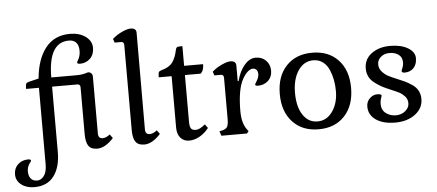

<svg xmlns="http://www.w3.org/2000/svg" viewBox="-166 -926 2981 1309"><g transform="rotate(-5 1325.0 -272.0)"><path d="M372 -434H199V13Q199 117 153.5 177.5Q108 238 19 238Q-35 238 -70 210.5Q-105 183 -105 140.5Q-105 98 -77 72Q-49 46 -7 46Q12 46 12 57Q12 60 5 68Q-16 94 -16 127Q-16 160 -0.5 177.5Q15 195 42 195Q69 195 89 168.5Q109 142 109 90V-434H21Q21 -461 25 -469Q29 -477 45 -481L112 -497Q124 -630 184.5 -706Q245 -782 351 -782Q416 -782 458 -751Q500 -720 500 -674Q500 -628 472 -600.5Q444 -573 402 -573Q383 -573 383 -584Q383 -586 389 -596Q407 -624 407 -661.5Q407 -699 389.5 -718Q372 -737 340 -737Q199 -737 199 -497H372Q415 -497 451 -510Q465 -510 473.5 -501Q482 -492 482 -478V-88Q482 -54 512 -54Q536 -54 562 -75L581 -49Q524 14 469 14Q428 14 410 -11Q392 -36 392 -92V-412Q392 -434 372 -434Z M834 -54Q858 -54 884 -75L903 -49Q846 14 791 14Q750 14 732 -11Q714 -36 714 -92V-674Q714 -696 694 -696H650L641 -722Q670 -748 707 -765Q744 -782 766 -782Q805 -782 805 -750L804 -88Q804 -54 834 -54Z M1108 -632V-497H1238Q1238 -452 1215 -434H1108V-112Q1108 -81 1117 -68Q1126 -55 1151 -55Q1176 -55 1214 -87L1233 -61Q1207 -27 1171 -6.5Q1135 14 1098.5 14Q1062 14 1039.5 -11.5Q1017 -37 1017 -82V-434H929Q929 -461 933 -469Q937 -477 953 -481Q1006 -495 1028.5 -526.5Q1051 -558 1061 -608Q1064 -624 1071.5 -628Q1079 -632 1108 -632Z M1463 -468V-361H1469Q1486 -428 1521.5 -469Q1557 -510 1599 -510Q1641 -510 1668.5 -482.5Q1696 -455 1696 -412.5Q1696 -370 1668 -344Q1640 -318 1598 -318Q1579 -318 1579 -329Q1579 -330 1593 -353Q1607 -376 1607 -396Q1607 -416 1597.5 -426.5Q1588 -437 1572.5 -437Q1557 -437 1539 -422Q1521 -407 1503 -376Q1463 -307 1463 -156Q1463 -75 1495 -31L1507 -15L1495 0H1320L1309 -31L1330 -36Q1355 -42 1363.5 -57.5Q1372 -73 1372 -111V-392Q1372 -414 1352 -414H1308L1299 -440Q1328 -466 1365.5 -483Q1403 -500 1424 -500Q1463 -500 1463 -468Z M2096 -381Q2082 -415 2054 -436.5Q2026 -458 1988 -458Q1924 -458 1884.5 -399.5Q1845 -341 1845 -246.5Q1845 -152 1882 -96Q1919 -40 1982 -40Q2045 -40 2084.5 -96.5Q2124 -153 2124 -235Q2124 -317 2096 -381ZM1985 14Q1873 14 1807 -57Q1741 -128 1741 -248.5Q1741 -369 1807 -439.5Q1873 -510 1985 -510Q2097 -510 2163 -439.5Q2229 -369 2229 -248.5Q2229 -128 2163 -57Q2097 14 1985 14Z M2394 -268Q2340 -306 2340 -370.5Q2340 -435 2391.5 -472.5Q2443 -510 2518 -510Q2593 -510 2640 -482Q2687 -454 2687 -411.5Q2687 -369 2663.5 -344.5Q2640 -320 2603 -320Q2582 -320 2582 -333Q2582 -336 2589.5 -353.5Q2597 -371 2597 -389Q2597 -426 2572 -444Q2547 -462 2510.5 -462Q2474 -462 2450.5 -441.5Q2427 -421 2427 -392Q2427 -363 2445.5 -342Q2464 -321 2485 -309.5Q2506 -298 2543 -283Q2580 -268 2600.5 -258Q2621 -248 2648 -230Q2700 -194 2700 -131Q2700 -68 2646 -27Q2592 14 2509 14Q2426 14 2377 -20Q2328 -54 2328 -111Q2328 -145 2351 -167Q2374 -189 2403 -189Q2432 -189 2432 -177Q2432 -176 2426 -158.5Q2420 -141 2420 -121Q2420 -79 2449.5 -57Q2479 -35 2517.5 -35Q2556 -35 2582.5 -57.5Q2609 -80 2609 -109Q2609 -138 2591.5 -157Q2574 -176 2555 -186Q2536 -196 2500 -211Q2464 -226 2442.5 -237Q2421 -248 2394 -268Z"/></g></svg>

Font: Gabriela
Style: Regular
Weight: 400
Designer: Eduardo Rodriguez Tunni
Foundry: Eduardo Rodriguez Tunni
Version: Version 1.003